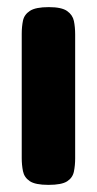

<svg xmlns="http://www.w3.org/2000/svg" viewBox="-20 -510 272 539"><path d="M116 9Q79 9 63.5 -1.5Q48 -12 44.5 -29.5Q41 -47 41 -66V-415Q41 -435 44.5 -452Q48 -469 64 -479.5Q80 -490 117 -490Q153 -490 168.5 -479Q184 -468 187.5 -451Q191 -434 191 -413V-65Q191 -46 187.5 -28.5Q184 -11 168.5 -1Q153 9 116 9Z"/></svg>

Font: Fredoka Condensed SemiBold
Style: Regular
Weight: 600
Width: 3
Designer: Ben Nathan
Foundry: Milena B. Brandão, Ben Nathan
Version: Version 2.001